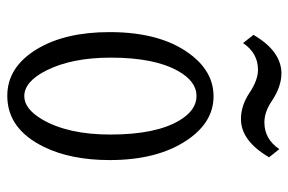

<svg xmlns="http://www.w3.org/2000/svg" viewBox="-156 -636 811 540"><g transform="rotate(90 250.0 -365.5)"><path d="M421.9 -716.3Q375.5 -637.2 314.5 -637.2Q276.4 -637.2 240.7 -661.1Q205.1 -685.1 175.8 -685.1Q128.9 -685.1 100.6 -643.1L77.6 -672.4Q123.5 -751 186 -751Q223.1 -751 264.2 -723.6Q294.4 -703.1 323.7 -703.1Q370.6 -703.1 398.9 -745.1ZM250.5 -560.1Q323.2 -560.1 373.5 -485.8Q429.7 -402.8 429.7 -268.1Q429.7 -158.7 392.6 -83Q342.3 20 249 20Q168.5 20 118.2 -62.5Q69.8 -141.6 69.8 -268.1Q69.8 -418.9 138.2 -502.4Q185.5 -560.1 250.5 -560.1ZM249.5 -512.2Q208 -512.2 178.7 -459.5Q141.6 -393.1 141.6 -271Q141.6 -161.6 177.7 -89.8Q209 -27.8 250 -27.8Q285.6 -27.8 315.4 -78.1Q357.9 -150.9 357.9 -270Q357.9 -397.5 318.4 -463.9Q289.6 -512.2 249.5 -512.2Z"/></g></svg>

Font: BIZ UDMincho
Style: Regular
Weight: 400
Monospace: yes
Designer: TypeBank Co., Ltd.
Foundry: Morisawa Inc.
Version: Version 1.06